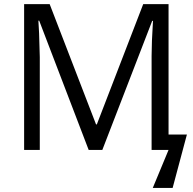

<svg xmlns="http://www.w3.org/2000/svg" viewBox="-20 -734 944 940"><path d="M414.1 0 171.9 -632.8H168L171.4 -570.8Q174.8 -477.1 174.8 -454.1V0H98.1V-713.9H223.1L450.2 -125H454.1L681.2 -713.9H805.2V-75.2H895L825.2 186H728L805.2 0H722.2V-460Q722.2 -524.4 729 -631.8H725.1L481 0Z"/></svg>

Font: XL-Viking
Style: Regular
Weight: 400
Foundry: Ascender Corporation
Version: Version 1.10 March 23, 2015